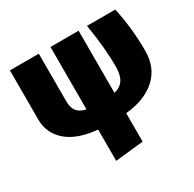

<svg xmlns="http://www.w3.org/2000/svg" viewBox="-164 -709 1124 1111"><g transform="rotate(-30 397.5 -153.5)"><path d="M494 17V207L306 227V18Q173 6 104 -54Q35 -114 35 -205V-534H228V-215Q228 -174 246 -150Q264 -126 306 -117V-534H494V-119Q537 -129 557 -160.5Q577 -192 577 -247Q577 -372 550 -534H739Q770 -392 770 -242Q770 -128 696 -61.5Q622 5 494 17Z"/></g></svg>

Font: FiraGO Heavy
Style: Regular
Weight: 900
Designer: bBox Type
Foundry: bBox Type GmbH
Version: Version 1.001